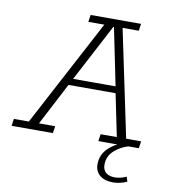

<svg xmlns="http://www.w3.org/2000/svg" viewBox="-114 -656 815 911"><g transform="rotate(10 294.0 -201.0)"><path d="M-29 0 -24 -34H48L321 -549H244L249 -583H492L487 -549H409L517 -34H589L584 0H389L394 -34H472L428 -248L444 -238H195L209 -249L97 -34H175L170 0ZM213 -257 206 -270H433L427 -257L368 -546H365ZM492 181Q450 181 427 161.5Q404 142 404 109Q404 61 439 29Q474 -3 522 -16L533 0Q494 12 465.5 38.5Q437 65 437 105Q437 130 452.5 143Q468 156 495 156Q508 156 521.5 153Q535 150 551 143L558 166Q543 173 524.5 177Q506 181 492 181Z"/></g></svg>

Font: Rokkitt SemiBold ExtraLight
Style: Italic
Weight: 250
Italic angle: -9°
Version: Version 3.103